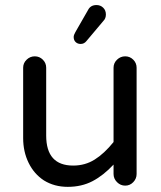

<svg xmlns="http://www.w3.org/2000/svg" viewBox="-20 -726 635 757"><path d="M270.5 -580.1Q270.5 -587.9 277.3 -599.6L327.1 -686.5Q336.9 -706.1 360.4 -706.1Q376 -706.1 386.7 -695.8Q397.5 -685.5 397.5 -668.9Q397.5 -653.3 387.7 -643.6L320.3 -563.5Q311.5 -552.7 297.9 -552.7Q286.1 -552.7 278.3 -560.1Q270.5 -567.4 270.5 -580.1ZM153.3 -14.6Q114.3 -40 92.8 -84Q71.3 -127.9 71.3 -181.6V-459Q71.3 -477.5 85 -490.7Q98.6 -503.9 117.2 -503.9Q135.7 -503.9 148.9 -490.7Q162.1 -477.5 162.1 -459V-191.4Q162.1 -73.2 268.6 -73.2Q315.4 -73.2 353 -96.7Q390.6 -120.1 427.7 -166V-459Q427.7 -477.5 441.4 -490.7Q455.1 -503.9 473.6 -503.9Q492.2 -503.9 505.4 -490.7Q518.6 -477.5 518.6 -459V-40Q518.6 -21.5 505.4 -7.8Q492.2 5.9 473.6 5.9Q455.1 5.9 441.4 -7.8Q427.7 -21.5 427.7 -40V-77.1Q387.7 -34.2 344.7 -11.7Q301.8 10.7 247.1 10.7Q194.3 10.7 153.3 -14.6Z"/></svg>

Font: jf-openhuninn-1.1
Style: Regular
Weight: 400
Designer: [Kosugi Maru]
      Designed by Motoya company      

      [Varela Round]
      Joe Prince(Latin component); Avraham Co
Foundry: justfont CO.,LTD.
Version: 1.1